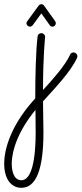

<svg xmlns="http://www.w3.org/2000/svg" viewBox="-149 -412 389 915"><path d="M56 17C56 -150 66 -229 66 -236C66 -246 58 -254 48 -254C39 -254 31 -248 30 -238C22 -170 19 -55 19 57C-88 173 -129 288 -129 368C-129 441 -96 483 -47 483C22 483 58 398 58 219C58 174 56 123 56 71C108 13 188 -69 218 -136C219 -139 220 -141 220 -144C220 -153 212 -162 201 -162C194 -162 187 -158 185 -151C162 -101 104 -35 56 17ZM21 216C21 427 -25 447 -47 447C-83 447 -93 404 -93 368C-93 304 -61 210 20 112C20 151 21 184 21 216ZM61 -385C58 -389 53 -392 49 -392C43 -392 38 -389 35 -385L-19 -311C-22 -308 -23 -305 -23 -301C-23 -293 -15 -285 -6 -285C-1 -285 4 -288 7 -292L48 -348L88 -292C91 -287 96 -285 101 -285C110 -285 117 -293 117 -301C117 -304 116 -308 114 -311Z"/></svg>

Font: Sacramento
Style: Regular
Weight: 400
Designer: Astigmatic (AOETI)
Foundry: Astigmatic (AOETI)
Version: Version 1.000